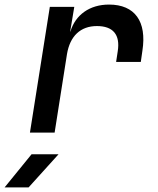

<svg xmlns="http://www.w3.org/2000/svg" viewBox="-71 -580 691 840"><path d="M60 0H168L222 -343C235 -422 281 -466 353 -466C423 -466 456 -429 444 -355L437 -309H545L552 -358C572 -486 519 -560 406 -560C321 -560 259 -515 237 -442H236L254 -550H147ZM-51 240H54L185 95H67Z"/></svg>

Font: JetBrains Mono SemiBold
Style: Italic
Weight: 472
Italic angle: -9°
Monospace: yes
Designer: Philipp Nurullin, Konstantin Bulenkov
Foundry: JetBrains
Version: Version 2.305